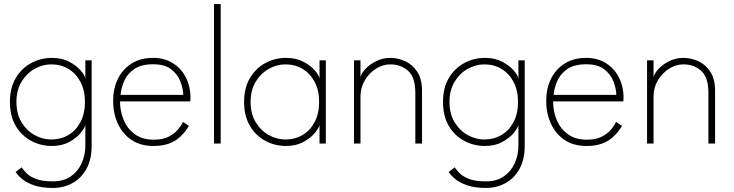

<svg xmlns="http://www.w3.org/2000/svg" viewBox="-20 -708 3622 947"><path d="M241 219Q188 219 151.2 207Q114.5 195 91.5 176.8Q68.5 158.5 57 140L87 117.5Q95 130 110.8 146.2Q126.5 162.5 157.2 174.5Q188 186.5 241 186.5Q294 186.5 329.5 161.8Q365 137 383 96.5Q401 56 401 9V-7H432V12Q432 79 406.2 125.2Q380.5 171.5 337.2 195.2Q294 219 241 219ZM401 0V-91Q398 -77 377.8 -52.2Q357.5 -27.5 321.5 -7.8Q285.5 12 236 12Q181.5 12 134.2 -13Q87 -38 58 -86.5Q29 -135 29 -205Q29 -275 58 -323.5Q87 -372 134.2 -397.2Q181.5 -422.5 236 -422.5Q285.5 -422.5 321.8 -403.2Q358 -384 378.8 -359.5Q399.5 -335 401 -319V-410.5H432V0ZM61 -205Q61 -147 86 -105.5Q111 -64 150.5 -42Q190 -20 233 -20Q280.5 -20 318 -42.5Q355.5 -65 377.2 -106.5Q399 -148 399 -205Q399 -262 377.2 -303.5Q355.5 -345 318 -367.8Q280.5 -390.5 233 -390.5Q190 -390.5 150.5 -368.2Q111 -346 86 -304.5Q61 -263 61 -205Z M572 -208Q572 -159.5 590 -116.2Q608 -73 645 -46Q682 -19 738.5 -19Q784 -19 813.2 -34.5Q842.5 -50 859.2 -70.8Q876 -91.5 882.5 -107L912 -87Q892 -54.5 867.5 -32.2Q843 -10 811.2 1Q779.5 12 737 12Q672.5 12 628 -18.2Q583.5 -48.5 560.8 -99.2Q538 -150 538 -210.5Q538 -270.5 561.2 -318.5Q584.5 -366.5 628.8 -394.5Q673 -422.5 735.5 -422.5Q791 -422.5 832.2 -396.8Q873.5 -371 896.5 -326.5Q919.5 -282 919.5 -225Q919.5 -220.5 919 -216.2Q918.5 -212 918.5 -208ZM884 -240Q883 -272.5 869.2 -307.5Q855.5 -342.5 823.5 -366.8Q791.5 -391 735.5 -391Q676.5 -391 642.2 -367.5Q608 -344 592.8 -309Q577.5 -274 574.5 -240Z M1068.5 0H1035.5V-688H1068.5Z M1556 0V-91Q1553 -77 1532.8 -52.2Q1512.5 -27.5 1476.5 -7.8Q1440.5 12 1391 12Q1336.5 12 1289.2 -13Q1242 -38 1213 -86.5Q1184 -135 1184 -205Q1184 -275 1213 -323.5Q1242 -372 1289.2 -397.2Q1336.5 -422.5 1391 -422.5Q1440.5 -422.5 1476.8 -403.2Q1513 -384 1533.8 -359.5Q1554.5 -335 1556 -319V-410.5H1587V0ZM1216 -205Q1216 -147 1241 -105.5Q1266 -64 1305.5 -42Q1345 -20 1388 -20Q1435.5 -20 1473 -42.5Q1510.5 -65 1532.2 -106.5Q1554 -148 1554 -205Q1554 -262 1532.2 -303.5Q1510.5 -345 1473 -367.8Q1435.5 -390.5 1388 -390.5Q1345 -390.5 1305.5 -368.2Q1266 -346 1241 -304.5Q1216 -263 1216 -205Z M1905.5 -422.5Q1943 -422.5 1979 -406Q2015 -389.5 2038.2 -353.8Q2061.5 -318 2061.5 -261V0H2028.5V-250.5Q2028.5 -326 1993.5 -358.2Q1958.5 -390.5 1904.5 -390.5Q1868.5 -390.5 1835 -369.5Q1801.5 -348.5 1779.8 -312.5Q1758 -276.5 1758 -232V0H1726V-410.5H1758V-326.5Q1761 -344.5 1781.5 -367Q1802 -389.5 1834.5 -406Q1867 -422.5 1905.5 -422.5Z M2377 219Q2324 219 2287.2 207Q2250.5 195 2227.5 176.8Q2204.5 158.5 2193 140L2223 117.5Q2231 130 2246.8 146.2Q2262.5 162.5 2293.2 174.5Q2324 186.5 2377 186.5Q2430 186.5 2465.5 161.8Q2501 137 2519 96.5Q2537 56 2537 9V-7H2568V12Q2568 79 2542.2 125.2Q2516.5 171.5 2473.2 195.2Q2430 219 2377 219ZM2537 0V-91Q2534 -77 2513.8 -52.2Q2493.5 -27.5 2457.5 -7.8Q2421.5 12 2372 12Q2317.5 12 2270.2 -13Q2223 -38 2194 -86.5Q2165 -135 2165 -205Q2165 -275 2194 -323.5Q2223 -372 2270.2 -397.2Q2317.5 -422.5 2372 -422.5Q2421.5 -422.5 2457.8 -403.2Q2494 -384 2514.8 -359.5Q2535.5 -335 2537 -319V-410.5H2568V0ZM2197 -205Q2197 -147 2222 -105.5Q2247 -64 2286.5 -42Q2326 -20 2369 -20Q2416.5 -20 2454 -42.5Q2491.5 -65 2513.2 -106.5Q2535 -148 2535 -205Q2535 -262 2513.2 -303.5Q2491.5 -345 2454 -367.8Q2416.5 -390.5 2369 -390.5Q2326 -390.5 2286.5 -368.2Q2247 -346 2222 -304.5Q2197 -263 2197 -205Z M2708 -208Q2708 -159.5 2726 -116.2Q2744 -73 2781 -46Q2818 -19 2874.5 -19Q2920 -19 2949.2 -34.5Q2978.5 -50 2995.2 -70.8Q3012 -91.5 3018.5 -107L3048 -87Q3028 -54.5 3003.5 -32.2Q2979 -10 2947.2 1Q2915.5 12 2873 12Q2808.5 12 2764 -18.2Q2719.5 -48.5 2696.8 -99.2Q2674 -150 2674 -210.5Q2674 -270.5 2697.2 -318.5Q2720.5 -366.5 2764.8 -394.5Q2809 -422.5 2871.5 -422.5Q2927 -422.5 2968.2 -396.8Q3009.5 -371 3032.5 -326.5Q3055.5 -282 3055.5 -225Q3055.5 -220.5 3055 -216.2Q3054.5 -212 3054.5 -208ZM3020 -240Q3019 -272.5 3005.2 -307.5Q2991.5 -342.5 2959.5 -366.8Q2927.5 -391 2871.5 -391Q2812.5 -391 2778.2 -367.5Q2744 -344 2728.8 -309Q2713.5 -274 2710.5 -240Z M3351 -422.5Q3388.5 -422.5 3424.5 -406Q3460.5 -389.5 3483.8 -353.8Q3507 -318 3507 -261V0H3474V-250.5Q3474 -326 3439 -358.2Q3404 -390.5 3350 -390.5Q3314 -390.5 3280.5 -369.5Q3247 -348.5 3225.2 -312.5Q3203.5 -276.5 3203.5 -232V0H3171.5V-410.5H3203.5V-326.5Q3206.5 -344.5 3227 -367Q3247.5 -389.5 3280 -406Q3312.5 -422.5 3351 -422.5Z"/></svg>

Font: League Spartan Thin Thin
Style: Regular
Weight: 250
Version: Version 2.002